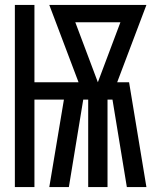

<svg xmlns="http://www.w3.org/2000/svg" viewBox="-20 -755 640 775"><path d="M40 0V-735H119V-423H297L179 -735H571L453 -423H501L571 0H492L434 -353H414V0H336V-353H316L258 0H179L238 -353H119V0ZM375 -423 466 -665H284Z"/></svg>

Font: Iosevka Curly Extended
Style: Regular
Weight: 400
Width: 7
Monospace: yes
Designer: Belleve Invis
Foundry: Belleve Invis
Version: Version 11.1.0; ttfautohint (v1.8.3)